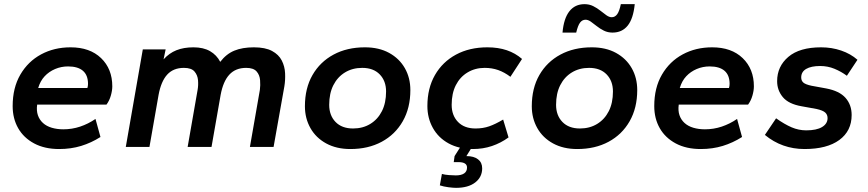

<svg xmlns="http://www.w3.org/2000/svg" viewBox="-20 -708 4181 925"><path d="M265 10Q195 10 144.5 -17Q94 -44 67.5 -90.5Q41 -137 41 -197Q41 -285 78 -348.5Q115 -412 178 -446Q241 -480 320 -480Q413 -480 467 -428Q521 -376 521 -292Q521 -272 514 -247.5Q507 -223 493 -204H159Q155 -175 162.5 -153Q170 -131 187 -115.5Q204 -100 229.5 -92.5Q255 -85 285 -85Q327 -85 366 -98Q405 -111 440 -135L464 -48Q420 -20 371 -5Q322 10 265 10ZM164 -284H401Q404 -293 404 -304Q404 -346 379.5 -367Q355 -388 308 -388Q275 -388 245.5 -375.5Q216 -363 195 -340.5Q174 -318 164 -284Z M586 0 668 -470H778L768 -422Q795 -452 830 -466Q865 -480 912 -480Q960 -480 992 -461.5Q1024 -443 1041 -410Q1070 -448 1109 -464Q1148 -480 1203 -480Q1258 -480 1290.5 -462.5Q1323 -445 1337.5 -416.5Q1352 -388 1353.5 -355Q1355 -322 1350 -292L1298 0H1184L1232 -275Q1235 -297 1233 -322Q1231 -347 1216 -364Q1201 -381 1166 -381Q1115 -381 1085 -348.5Q1055 -316 1043 -251L999 0H884L932 -275Q936 -297 934 -321.5Q932 -346 917 -363.5Q902 -381 866 -381Q815 -381 785.5 -348.5Q756 -316 744 -251L700 0Z M1668 10Q1601 10 1551.5 -17Q1502 -44 1475.5 -91Q1449 -138 1449 -196Q1449 -283 1485.5 -346.5Q1522 -410 1587 -445Q1652 -480 1738 -480Q1806 -480 1855 -453Q1904 -426 1930.5 -379.5Q1957 -333 1957 -274Q1957 -188 1920.5 -124Q1884 -60 1819 -25Q1754 10 1668 10ZM1681 -89Q1728 -89 1764 -111Q1800 -133 1820 -172.5Q1840 -212 1840 -267Q1840 -318 1809.5 -349.5Q1779 -381 1725 -381Q1678 -381 1642 -359Q1606 -337 1586 -297.5Q1566 -258 1566 -203Q1566 -152 1596.5 -120.5Q1627 -89 1681 -89Z M2258 10Q2191 10 2141.5 -17Q2092 -44 2065.5 -91.5Q2039 -139 2039 -197Q2039 -283 2075.5 -346.5Q2112 -410 2177 -445Q2242 -480 2328 -480Q2380 -480 2421.5 -466Q2463 -452 2495 -424L2439 -338Q2410 -360 2380 -370.5Q2350 -381 2315 -381Q2269 -381 2232.5 -359Q2196 -337 2176 -297.5Q2156 -258 2156 -203Q2156 -152 2186.5 -120.5Q2217 -89 2271 -89Q2307 -89 2337 -99.5Q2367 -110 2404 -132L2430 -46Q2393 -19 2350 -4.5Q2307 10 2258 10ZM2177 197Q2163 197 2140 194Q2117 191 2099 185L2109 130Q2123 134 2142.5 135.5Q2162 137 2176 137Q2202 137 2216 127.5Q2230 118 2230 99Q2230 73 2188 73H2166L2170 44L2205 -11H2261L2227 44Q2263 44 2283 59.5Q2303 75 2303 103Q2303 145 2269.5 171Q2236 197 2177 197Z M2761 10Q2694 10 2644.5 -17Q2595 -44 2568.5 -91Q2542 -138 2542 -196Q2542 -283 2578.5 -346.5Q2615 -410 2680 -445Q2745 -480 2831 -480Q2899 -480 2948 -453Q2997 -426 3023.5 -379.5Q3050 -333 3050 -274Q3050 -188 3013.5 -124Q2977 -60 2912 -25Q2847 10 2761 10ZM2774 -89Q2821 -89 2857 -111Q2893 -133 2913 -172.5Q2933 -212 2933 -267Q2933 -318 2902.5 -349.5Q2872 -381 2818 -381Q2771 -381 2735 -359Q2699 -337 2679 -297.5Q2659 -258 2659 -203Q2659 -152 2689.5 -120.5Q2720 -89 2774 -89ZM2690 -551Q2696 -619 2723 -653.5Q2750 -688 2796 -688Q2819 -688 2838 -678.5Q2857 -669 2872.5 -656.5Q2888 -644 2901.5 -634.5Q2915 -625 2927 -625Q2943 -625 2953.5 -639.5Q2964 -654 2971 -688H3038Q3031 -618 3004 -584.5Q2977 -551 2931 -551Q2908 -551 2889 -560.5Q2870 -570 2854.5 -582.5Q2839 -595 2826 -604Q2813 -613 2801 -613Q2785 -613 2774.5 -599Q2764 -585 2756 -551Z M3356 10Q3286 10 3235.5 -17Q3185 -44 3158.5 -90.5Q3132 -137 3132 -197Q3132 -285 3169 -348.5Q3206 -412 3269 -446Q3332 -480 3411 -480Q3504 -480 3558 -428Q3612 -376 3612 -292Q3612 -272 3605 -247.5Q3598 -223 3584 -204H3250Q3246 -175 3253.5 -153Q3261 -131 3278 -115.5Q3295 -100 3320.5 -92.5Q3346 -85 3376 -85Q3418 -85 3457 -98Q3496 -111 3531 -135L3555 -48Q3511 -20 3462 -5Q3413 10 3356 10ZM3255 -284H3492Q3495 -293 3495 -304Q3495 -346 3470.5 -367Q3446 -388 3399 -388Q3366 -388 3336.5 -375.5Q3307 -363 3286 -340.5Q3265 -318 3255 -284Z M3856 10Q3802 10 3754 -7Q3706 -24 3665 -58L3719 -138Q3760 -109 3794 -94.5Q3828 -80 3864 -80Q3914 -80 3940.5 -96Q3967 -112 3967 -139Q3967 -155 3956 -165.5Q3945 -176 3914 -183L3842 -196Q3779 -207 3751.5 -240Q3724 -273 3724 -317Q3724 -388 3778 -434Q3832 -480 3936 -480Q3987 -480 4032.5 -464.5Q4078 -449 4111 -420L4060 -343Q4033 -363 4000.5 -376.5Q3968 -390 3931 -390Q3888 -390 3864 -376Q3840 -362 3840 -335Q3840 -319 3850.5 -310Q3861 -301 3889 -295L3960 -282Q4024 -270 4053.5 -236.5Q4083 -203 4083 -154Q4083 -77 4023.5 -33.5Q3964 10 3856 10Z"/></svg>

Font: Gantari SemiBold
Style: Italic
Weight: 600
Italic angle: -10°
Designer: Anugrah Pasau
Foundry: Lafontype
Version: Version 1.000